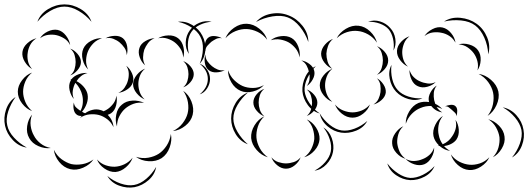

<svg xmlns="http://www.w3.org/2000/svg" viewBox="-84 -730 2402 873"><path d="M86 -631Q99 -667 134.5 -688.5Q170 -710 209 -710Q248 -710 283.5 -688.5Q319 -667 332 -631Q307 -661 273.5 -680.5Q240 -700 209 -700Q178 -700 144.5 -680.5Q111 -661 86 -631ZM725 -631Q759 -635 790 -616.5Q821 -598 836 -568Q852 -538 849.5 -501.5Q847 -465 824 -440Q837 -472 838.5 -505.5Q840 -539 827 -563Q815 -587 786.5 -605.5Q758 -624 725 -631ZM98 -556Q109 -575 132.5 -586.5Q156 -598 178 -594Q200 -589 216 -568Q232 -547 235 -525Q225 -545 207.5 -555.5Q190 -566 173 -570Q156 -574 135.5 -571.5Q115 -569 98 -556ZM635 -556Q654 -568 681 -569Q708 -570 726 -556Q744 -542 750 -516Q756 -490 749 -468Q748 -491 736.5 -508.5Q725 -526 711 -537Q697 -548 677 -554.5Q657 -561 635 -556ZM396 -556Q413 -566 436.5 -567Q460 -568 475 -556Q490 -543 494 -520Q498 -497 492 -479Q492 -498 482 -512.5Q472 -527 460 -537Q448 -547 431.5 -553.5Q415 -560 396 -556ZM317 -414Q299 -431 292 -458.5Q285 -486 295 -509Q305 -531 330.5 -544.5Q356 -558 380 -556Q356 -549 340.5 -533Q325 -517 317 -499Q309 -481 307.5 -458.5Q306 -436 317 -414ZM62 -416Q42 -427 28.5 -449.5Q15 -472 18 -494Q21 -516 40.5 -533.5Q60 -551 82 -556Q63 -544 53.5 -526Q44 -508 42 -490Q39 -473 43 -453Q47 -433 62 -416ZM576 -433Q560 -446 551.5 -469Q543 -492 550 -512Q556 -531 577.5 -543.5Q599 -556 619 -556Q600 -549 589 -534Q578 -519 572 -504Q567 -488 566.5 -469.5Q566 -451 576 -433ZM235 -509Q253 -503 268.5 -485Q284 -467 284 -448Q284 -429 268.5 -411Q253 -393 235 -387Q250 -399 255 -415.5Q260 -432 260 -448Q260 -463 255 -480Q250 -497 235 -509ZM749 -452Q767 -446 782 -428.5Q797 -411 797 -393Q797 -374 782 -356.5Q767 -339 749 -333Q763 -345 768 -361.5Q773 -378 773 -393Q773 -408 768 -424Q763 -440 749 -452ZM824 -440Q845 -433 858 -413Q871 -393 871 -371Q871 -349 858 -328.5Q845 -308 824 -301Q861 -332 861 -371Q861 -410 824 -440ZM490 -431Q506 -419 516 -397Q526 -375 520 -355Q514 -336 494 -323Q474 -310 454 -308Q472 -316 482.5 -331.5Q493 -347 497 -362Q502 -378 501.5 -396Q501 -414 490 -431ZM574 -278Q554 -286 537.5 -306Q521 -326 521 -348Q522 -370 538.5 -390Q555 -410 576 -418Q559 -404 552 -385Q545 -366 545 -348Q545 -330 551.5 -311Q558 -292 574 -278ZM62 -225Q36 -234 16.5 -259.5Q-3 -285 -3 -313Q-3 -340 16.5 -365.5Q36 -391 62 -400Q41 -383 31 -359Q21 -335 21 -313Q21 -291 31 -267Q41 -243 62 -225ZM280 -194Q284 -199 288 -203Q274 -202 266 -208Q254 -216 251 -233.5Q248 -251 252 -264Q253 -250 261.5 -242Q270 -234 279 -228L282 -226Q291 -243 292.5 -262Q294 -281 290 -297Q287 -311 279 -326Q271 -341 259 -353Q259 -353 258 -352Q250 -337 247 -318Q244 -299 252 -280Q238 -295 232.5 -319.5Q227 -344 237 -363Q238 -366 240 -368L235 -371Q238 -370 241 -370Q253 -385 274 -392.5Q295 -400 314 -398Q297 -394 284.5 -384Q272 -374 264 -361Q282 -352 296 -336Q310 -320 314 -302Q318 -281 310.5 -259.5Q303 -238 289 -222Q296 -217 303 -215Q318 -226 336.5 -230.5Q355 -235 372 -230Q380 -228 387 -224Q397 -228 407 -235Q421 -245 432 -260Q443 -275 445 -295Q450 -275 444 -251Q438 -227 421 -215Q415 -211 406 -208Q430 -183 432 -152Q422 -174 403.5 -188Q385 -202 366 -207Q347 -212 324 -210Q301 -208 280 -194ZM749 -317Q774 -300 786.5 -268.5Q799 -237 792 -208Q785 -179 758.5 -158Q732 -137 702 -134Q729 -147 746 -169Q763 -191 769 -214Q775 -237 770.5 -265Q766 -293 749 -317ZM38 -59Q2 -64 -25.5 -93Q-53 -122 -61 -158Q-69 -194 -56.5 -231.5Q-44 -269 -13 -289Q-35 -259 -46.5 -224Q-58 -189 -51 -160Q-45 -131 -20 -104Q5 -77 38 -59ZM448 -155Q439 -179 444.5 -208.5Q450 -238 470 -254Q489 -271 518.5 -272.5Q548 -274 571 -262Q545 -266 523 -258Q501 -250 485 -236Q470 -223 459 -202Q448 -181 448 -155ZM147 -57Q120 -53 91 -65.5Q62 -78 49 -102Q35 -126 39.5 -157Q44 -188 62 -209Q52 -183 55.5 -158Q59 -133 70 -114Q80 -94 100 -78Q120 -62 147 -57ZM693 -121Q699 -92 687.5 -60Q676 -28 651 -11Q626 5 592 3Q558 1 534 -17Q563 -8 590.5 -13Q618 -18 638 -31Q658 -44 673.5 -67.5Q689 -91 693 -121ZM341 -5Q325 19 294 32.5Q263 46 235 39Q206 32 185 6Q164 -20 161 -49Q174 -22 196 -6Q218 10 240 16Q263 21 290 16.5Q317 12 341 -5ZM519 -13Q511 11 488.5 30.5Q466 50 441 52Q415 53 390.5 36Q366 19 357 -5Q374 14 396.5 21.5Q419 29 439 28Q460 27 481.5 17Q503 7 519 -13ZM626 29Q620 64 591.5 89Q563 114 528 121Q493 127 457.5 114Q422 101 404 70Q431 93 464.5 104.5Q498 116 526 111Q554 106 581 83Q608 60 626 29Z M1080 -630Q1107 -660 1149 -667.5Q1191 -675 1228 -660Q1265 -646 1291.5 -612.5Q1318 -579 1318 -539Q1305 -577 1279.5 -608.5Q1254 -640 1224 -651Q1195 -662 1155 -655.5Q1115 -649 1080 -630ZM775 -485Q759 -508 760.5 -538.5Q762 -569 779 -592Q795 -615 823 -626.5Q851 -638 878 -631Q850 -629 825 -617Q800 -605 787 -586Q774 -568 771 -540.5Q768 -513 775 -485ZM941 -556Q952 -584 980 -603.5Q1008 -623 1038 -622Q1068 -621 1095 -599.5Q1122 -578 1131 -549Q1113 -573 1087.5 -585Q1062 -597 1038 -598Q1013 -599 987 -588.5Q961 -578 941 -556ZM1147 -547Q1165 -562 1193 -565.5Q1221 -569 1242 -557Q1262 -545 1272 -519Q1282 -493 1278 -469Q1274 -493 1260 -510Q1246 -527 1229 -537Q1213 -546 1191.5 -550Q1170 -554 1147 -547ZM850 -497Q845 -511 848 -530Q851 -549 862 -558Q874 -568 893 -566Q912 -564 925 -556Q910 -559 898.5 -553Q887 -547 877 -540Q868 -532 859 -522Q850 -512 850 -497ZM938 -411Q922 -402 900.5 -401Q879 -400 865 -411Q851 -422 847.5 -443.5Q844 -465 850 -482Q850 -464 859.5 -451Q869 -438 880 -429Q891 -420 905.5 -414Q920 -408 938 -411ZM1286 -455Q1304 -453 1322.5 -439.5Q1341 -426 1345 -407Q1349 -389 1338 -369Q1327 -349 1311 -339Q1322 -354 1323.5 -371Q1325 -388 1321 -402Q1318 -417 1310 -432Q1302 -447 1286 -455ZM1116 -343Q1097 -322 1066 -314Q1035 -306 1010 -317Q984 -328 968 -355.5Q952 -383 953 -411Q962 -384 980.5 -366Q999 -348 1019 -339Q1040 -330 1066 -330Q1092 -330 1116 -343ZM1118 -201Q1099 -208 1083.5 -226Q1068 -244 1068 -264Q1068 -284 1083.5 -302Q1099 -320 1118 -326Q1103 -314 1097.5 -297Q1092 -280 1092 -264Q1092 -248 1097.5 -231Q1103 -214 1118 -201ZM1311 -323Q1329 -317 1344 -299.5Q1359 -282 1359 -263Q1359 -244 1344 -226.5Q1329 -209 1311 -203Q1325 -215 1330 -231.5Q1335 -248 1335 -263Q1335 -278 1330 -294.5Q1325 -311 1311 -323ZM1043 -74Q1008 -87 987.5 -120.5Q967 -154 967 -191Q967 -228 987.5 -262Q1008 -296 1043 -309Q1015 -285 996 -253Q977 -221 977 -191Q977 -162 996 -130Q1015 -98 1043 -74ZM1134 -15Q1105 -23 1083 -48Q1061 -73 1058 -102Q1056 -132 1073.5 -160.5Q1091 -189 1118 -201Q1097 -181 1088.5 -154.5Q1080 -128 1082 -104Q1084 -81 1097 -56.5Q1110 -32 1134 -15ZM1311 -187Q1336 -176 1353 -150Q1370 -124 1369 -97Q1367 -69 1346 -45.5Q1325 -22 1299 -15Q1321 -31 1332 -54Q1343 -77 1345 -98Q1346 -120 1338.5 -144Q1331 -168 1311 -187ZM1386 -151Q1413 -134 1424.5 -102Q1436 -70 1430 -39Q1424 -8 1400.5 17Q1377 42 1346 46Q1374 31 1394.5 7.5Q1415 -16 1420 -41Q1425 -66 1415.5 -96Q1406 -126 1386 -151ZM1283 -15Q1276 5 1257 21Q1238 37 1216 37Q1195 37 1176 21Q1157 5 1150 -15Q1163 1 1181.5 7Q1200 13 1216 13Q1233 13 1251.5 7Q1270 1 1283 -15Z M1590 -631Q1616 -641 1644 -632.5Q1672 -624 1690 -603Q1709 -583 1713.5 -553.5Q1718 -524 1705 -500Q1709 -528 1703 -554Q1697 -580 1683 -597Q1669 -613 1643.5 -622.5Q1618 -632 1590 -631ZM1447 -556Q1460 -582 1488.5 -599Q1517 -616 1546 -613Q1575 -610 1599 -587Q1623 -564 1630 -536Q1614 -560 1590 -573.5Q1566 -587 1543 -589Q1520 -592 1494 -584Q1468 -576 1447 -556ZM1427 -417Q1407 -425 1391.5 -445Q1376 -465 1376 -486Q1377 -508 1393.5 -527Q1410 -546 1430 -553Q1414 -539 1407.5 -521Q1401 -503 1400 -486Q1400 -469 1405.5 -450Q1411 -431 1427 -417ZM1630 -520Q1649 -513 1665 -494.5Q1681 -476 1681 -455Q1681 -434 1665 -415.5Q1649 -397 1630 -390Q1646 -403 1651.5 -421Q1657 -439 1657 -455Q1657 -471 1651.5 -489Q1646 -507 1630 -520ZM1370 -214Q1337 -223 1315.5 -252.5Q1294 -282 1291 -315Q1289 -349 1305 -382Q1321 -415 1352 -429Q1328 -405 1313.5 -374.5Q1299 -344 1301 -316Q1304 -289 1323 -261Q1342 -233 1370 -214ZM1427 -267Q1405 -275 1387.5 -297Q1370 -319 1370 -342Q1370 -366 1387.5 -387.5Q1405 -409 1427 -417Q1409 -402 1401.5 -381.5Q1394 -361 1394 -342Q1394 -323 1401.5 -302.5Q1409 -282 1427 -267ZM1630 -374Q1647 -365 1659.5 -346Q1672 -327 1670 -308Q1667 -289 1649.5 -274Q1632 -259 1614 -255Q1630 -265 1637 -280.5Q1644 -296 1646 -311Q1648 -326 1645.5 -343Q1643 -360 1630 -374ZM1598 -255Q1590 -231 1567 -213Q1544 -195 1519 -195Q1493 -195 1470.5 -213Q1448 -231 1439 -255Q1455 -236 1477 -227.5Q1499 -219 1519 -219Q1539 -219 1560.5 -227.5Q1582 -236 1598 -255ZM1586 -180Q1570 -150 1535.5 -136Q1501 -122 1467 -127Q1433 -132 1405 -156Q1377 -180 1370 -214Q1388 -184 1415 -162.5Q1442 -141 1469 -137Q1496 -133 1528 -145Q1560 -157 1586 -180Z M1935 -632Q1967 -653 2009 -649Q2051 -645 2083 -622Q2115 -599 2131 -560Q2147 -521 2136 -483Q2134 -523 2118 -559Q2102 -595 2077 -614Q2052 -633 2012.5 -637Q1973 -641 1935 -632ZM1846 -566Q1858 -585 1882 -597.5Q1906 -610 1928 -605Q1950 -600 1967 -579.5Q1984 -559 1987 -536Q1976 -556 1958.5 -567Q1941 -578 1923 -581Q1905 -585 1884.5 -582.5Q1864 -580 1846 -566ZM1771 -427Q1751 -436 1735.5 -456.5Q1720 -477 1721 -499Q1722 -521 1740 -540Q1758 -559 1778 -565Q1761 -552 1753.5 -533.5Q1746 -515 1745 -498Q1744 -480 1749.5 -461Q1755 -442 1771 -427ZM2001 -528Q2023 -535 2049.5 -527.5Q2076 -520 2089 -502Q2103 -483 2101.5 -456Q2100 -429 2087 -410Q2092 -432 2086.5 -452.5Q2081 -473 2070 -488Q2059 -503 2041.5 -515Q2024 -527 2001 -528ZM1837 -283Q1807 -270 1773.5 -279.5Q1740 -289 1717 -313Q1695 -337 1688 -371.5Q1681 -406 1696 -435Q1692 -402 1699.5 -370.5Q1707 -339 1725 -320Q1742 -301 1773 -291Q1804 -281 1837 -283ZM1897 -357Q1883 -342 1859 -335.5Q1835 -329 1816 -338Q1797 -346 1787 -368.5Q1777 -391 1778 -412Q1784 -392 1797.5 -379Q1811 -366 1826 -360Q1841 -353 1860 -350.5Q1879 -348 1897 -357ZM2092 -394Q2122 -390 2148.5 -367Q2175 -344 2182 -314Q2188 -284 2173.5 -252Q2159 -220 2133 -203Q2152 -228 2157.5 -256.5Q2163 -285 2158 -309Q2153 -333 2136 -356.5Q2119 -380 2092 -394ZM1761 -167Q1760 -195 1776.5 -223Q1793 -251 1819 -262Q1841 -270 1867 -266L1866 -270Q1862 -289 1873.5 -310Q1885 -331 1902 -341Q1890 -326 1888.5 -308Q1887 -290 1890 -275Q1892 -266 1895 -258Q1914 -249 1927 -234Q1915 -241 1901 -244Q1911 -228 1927 -219Q1897 -223 1877 -248Q1851 -249 1828 -239Q1807 -231 1788.5 -212.5Q1770 -194 1761 -167ZM1939 -246Q1948 -251 1963 -253Q1978 -255 1986 -248Q1995 -241 1995 -226Q1995 -211 1991 -201Q1991 -212 1984 -218Q1977 -224 1971 -230Q1964 -236 1956.5 -242Q1949 -248 1939 -246ZM2202 -242Q2238 -235 2264 -206Q2290 -177 2296 -141Q2303 -105 2289 -68.5Q2275 -32 2244 -14Q2267 -42 2279.5 -76.5Q2292 -111 2287 -139Q2281 -168 2257.5 -196Q2234 -224 2202 -242ZM1963 -44Q1937 -47 1915 -66Q1910 -67 1906 -68Q1909 -68 1912 -69Q1892 -88 1887 -111Q1882 -136 1895.5 -163Q1909 -190 1930 -203Q1914 -183 1910 -159.5Q1906 -136 1911 -116Q1915 -93 1929 -74Q1943 -80 1953.5 -89Q1964 -98 1971 -109Q1982 -124 1987.5 -143.5Q1993 -163 1987 -185Q2000 -167 2002 -140.5Q2004 -114 1991 -95Q1982 -83 1967 -75.5Q1952 -68 1935 -66Q1947 -52 1963 -44ZM2136 -188Q2163 -181 2185 -158.5Q2207 -136 2210 -109Q2214 -82 2197.5 -54.5Q2181 -27 2157 -15Q2176 -35 2182.5 -59.5Q2189 -84 2187 -106Q2184 -128 2171.5 -150.5Q2159 -173 2136 -188ZM1760 -8Q1737 -14 1718.5 -34.5Q1700 -55 1699 -78Q1697 -101 1713 -124Q1729 -147 1750 -156Q1733 -140 1727 -119Q1721 -98 1722 -80Q1724 -61 1732.5 -41.5Q1741 -22 1760 -8ZM1890 -59Q1891 -37 1878 -14Q1865 9 1845 17Q1824 25 1799.5 17Q1775 9 1760 -8Q1779 3 1799.5 2Q1820 1 1836 -6Q1853 -12 1868 -25Q1883 -38 1890 -59ZM2141 -15Q2130 10 2103 27.5Q2076 45 2049 43Q2021 41 1997.5 20Q1974 -1 1966 -28Q1982 -6 2005 5.5Q2028 17 2051 19Q2073 21 2097.5 13Q2122 5 2141 -15ZM1892 25Q1879 56 1847 73Q1815 90 1781 89Q1747 87 1717 66.5Q1687 46 1677 13Q1698 40 1726 58.5Q1754 77 1781 79Q1808 80 1838.5 65Q1869 50 1892 25Z"/></svg>

Font: Rubik Puddles
Style: Regular
Weight: 400
Designer: Hubert and Fischer, NaN
Foundry: Hubert and Fischer, NaN
Version: Version 2.200